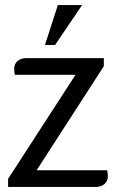

<svg xmlns="http://www.w3.org/2000/svg" viewBox="-20 -740 461 760"><path d="M12 -32 279 -444H39Q36 -456 36 -467Q36 -487 49.5 -498.5Q63 -510 85 -510H391V-478L125 -66H404Q407 -54 407 -43Q407 -23 393.5 -11.5Q380 0 358 0H12ZM209 -720H305L198 -562H158Z"/></svg>

Font: Thasadith
Style: Bold
Weight: 700
Designer: Cadson Demak Co.,Ltd.
Foundry: Cadson Demak Co.,Ltd.
Version: Version 1.000; ttfautohint (v1.6)